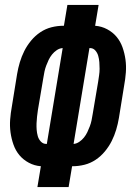

<svg xmlns="http://www.w3.org/2000/svg" viewBox="-20 -755 540 775"><path d="M131 0 145 -84Q119 -86 96.5 -98Q74 -110 58.5 -128.5Q43 -147 34.5 -171Q26 -195 22.5 -220.5Q19 -246 21 -272.5Q23 -299 28 -326L49 -456Q53 -480 60 -503.5Q67 -527 78 -549Q89 -571 105.5 -591Q122 -611 143 -625Q164 -639 188 -645Q212 -651 236 -651H238L252 -735H378L364 -651Q390 -649 412.5 -637Q435 -625 450.5 -606.5Q466 -588 474.5 -564Q483 -540 486.5 -514.5Q490 -489 488 -462.5Q486 -436 481 -409L460 -279Q456 -255 449 -231.5Q442 -208 431 -186Q420 -164 403.5 -144Q387 -124 366 -110Q345 -96 321 -90Q297 -84 273 -84H271L257 0ZM277 -174Q289 -175 300 -182.5Q311 -190 319 -200Q327 -210 332.5 -221.5Q338 -233 342.5 -245Q347 -257 349.5 -269Q352 -281 354 -294L376 -424Q378 -438 380 -451Q382 -464 382 -477.5Q382 -491 381 -504Q380 -517 376.5 -529.5Q373 -542 364.5 -551.5Q356 -561 343 -561H341ZM169 -174 233 -561Q220 -560 209 -552.5Q198 -545 190 -535Q182 -525 176.5 -513.5Q171 -502 166.5 -490Q162 -478 159.5 -466Q157 -454 155 -441L133 -311Q131 -297 129.5 -284Q128 -271 127.5 -257.5Q127 -244 128 -231Q129 -218 132.5 -205.5Q136 -193 145 -183.5Q154 -174 167 -174Z"/></svg>

Font: Iosevka SS18 Extrabold
Style: Italic
Weight: 800
Italic angle: -9°
Monospace: yes
Designer: Belleve Invis
Foundry: Belleve Invis
Version: Version 25.1.1; ttfautohint (v1.8.4)